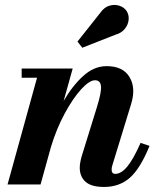

<svg xmlns="http://www.w3.org/2000/svg" viewBox="-20 -732 632 762"><path d="M437.5 -594 306.5 -542.5 287.5 -567 377.5 -680.5Q393.5 -703.5 414.5 -709.5Q435.5 -715.5 454 -709.2Q472.5 -703 482 -689Q492.5 -673 490.5 -653.2Q488.5 -633.5 475 -617Q461.5 -600.5 437.5 -594ZM127 -423.5H66V-460H268.5L232.5 -331Q266.5 -390.5 309.8 -430Q353 -469.5 403 -469.5Q468 -469.5 494 -426.2Q520 -383 500.5 -319.5L426.5 -78Q423 -67.5 423 -59Q423 -42 437.5 -42Q460.5 -42 484.5 -70.2Q508.5 -98.5 538 -165L573.5 -153Q536.5 -62.5 495 -26.2Q453.5 10 393 10Q342.5 10 319.5 -10.5Q296.5 -31 296.5 -67Q296.5 -77.5 299.2 -91.2Q302 -105 305 -114.5L365 -308Q383 -366 380.8 -389.8Q378.5 -413.5 357 -413.5Q335 -413.5 302.2 -377.8Q269.5 -342 236.8 -281.5Q204 -221 182 -148L141 0H10Z"/></svg>

Font: Bodoni* 06pt
Style: Bold Italic
Weight: 700
Italic angle: -13°
Version: Version 2.3